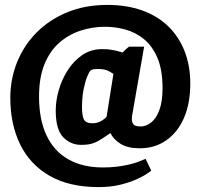

<svg xmlns="http://www.w3.org/2000/svg" viewBox="-20 -650 802 782"><path d="M381 112Q262 112 182 66Q102 20 62 -62Q22 -144 22 -252Q22 -328 49.5 -396.5Q77 -465 129 -517.5Q181 -570 254 -600Q327 -630 417 -630Q496 -630 559 -607.5Q622 -585 665.5 -542.5Q709 -500 732 -441Q755 -382 755 -310Q755 -228 729 -169Q703 -110 656.5 -78Q610 -46 549 -46Q501 -46 471.5 -64Q442 -82 430 -108Q409 -94 394.5 -84.5Q380 -75 367 -69.5Q354 -64 341 -62Q328 -60 310 -60Q268 -60 237.5 -91Q207 -122 207 -200Q207 -240 219.5 -283.5Q232 -327 256.5 -365Q281 -403 316 -426.5Q351 -450 397 -450Q420 -450 438.5 -446.5Q457 -443 468 -439.5Q479 -436 479 -436Q486 -443 493 -449.5Q500 -456 506 -460H567L520 -190Q518 -182 517.5 -175Q517 -168 517 -166Q517 -152 523.5 -143.5Q530 -135 554 -135Q575 -135 595.5 -151Q616 -167 629 -201.5Q642 -236 642 -291Q642 -365 621.5 -413.5Q601 -462 567 -490Q533 -518 491.5 -529.5Q450 -541 408 -541Q356 -541 307.5 -525Q259 -509 221 -475.5Q183 -442 161 -388Q139 -334 139 -257Q139 -164 169 -99.5Q199 -35 257.5 -1.5Q316 32 399 32Q429 32 454 29Q479 26 500 21.5Q521 17 539 10.5Q557 4 573 -3L596 45Q596 45 581.5 55.5Q567 66 539 79Q511 92 471.5 102Q432 112 381 112ZM356 -148Q374 -148 387 -154.5Q400 -161 407 -167.5Q414 -174 414 -174L442 -349Q442 -349 425.5 -359Q409 -369 380 -369Q367 -369 359.5 -367.5Q352 -366 348 -362Q343 -357 335 -337.5Q327 -318 320.5 -286Q314 -254 314 -212Q314 -180 321.5 -164Q329 -148 356 -148Z"/></svg>

Font: Faustina VF Beta
Style: Regular
Weight: 400
Designer: Alfonso Garcia
Foundry: Omnibus-Type
Version: Version 1.006